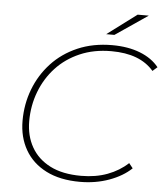

<svg xmlns="http://www.w3.org/2000/svg" viewBox="-58 -922 847 978"><g transform="rotate(5 365.0 -433.0)"><path d="M387 4Q285 4 214 -32Q143 -68 106 -132.5Q69 -197 69 -281Q69 -366 98 -442Q127 -518 181.5 -577Q236 -636 314.5 -670Q393 -704 491 -704Q572 -704 633.5 -680Q695 -656 730 -612L706 -591Q671 -632 617 -652.5Q563 -673 489 -673Q400 -673 328.5 -642Q257 -611 207 -557Q157 -503 130 -432Q103 -361 103 -282Q103 -207 135.5 -149.5Q168 -92 231.5 -59.5Q295 -27 390 -27Q465 -27 525 -49.5Q585 -72 629 -113L649 -88Q605 -46 536 -21Q467 4 387 4ZM455 -757 606 -870H663L497 -757Z"/></g></svg>

Font: Montserrat Thin ExtraLight
Style: Italic
Weight: 250
Italic angle: -11.3°
Version: Version 9.000